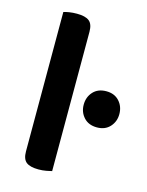

<svg xmlns="http://www.w3.org/2000/svg" viewBox="-104 -723 611 796"><g transform="rotate(15 202.0 -325.5)"><path d="M196 -1Q188 1 172.5 4Q157 7 139 7Q103 7 86.5 -6Q70 -19 70 -52V-650Q78 -653 93.5 -655.5Q109 -658 127 -658Q163 -658 179.5 -645Q196 -632 196 -599ZM251 -301Q251 -334 271.5 -356.5Q292 -379 328 -379Q363 -379 383.5 -356.5Q404 -334 404 -301Q404 -269 383.5 -246.5Q363 -224 328 -224Q292 -224 271.5 -246.5Q251 -269 251 -301Z"/></g></svg>

Font: Baloo Chettan 2 SemiBold
Style: Regular
Weight: 600
Designer: Maithili Shingre, Unnati Kotecha and Ek Type
Foundry: Ek Type
Version: Version 1.640;hotconv 1.0.111;makeotfexe 2.5.65597; ttfautoh